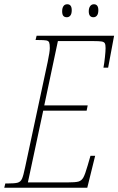

<svg xmlns="http://www.w3.org/2000/svg" viewBox="-42 -882 556 902"><path d="M-17 -20H-7Q28 -20 41.5 -24Q55 -28 61.5 -42.5Q68 -57 76 -96L182 -591Q192 -639 192 -656Q192 -675 189 -682.5Q186 -690 175.5 -692Q165 -694 137 -694H125L130 -714H494L466 -564H444Q448 -585 451 -613.5Q454 -642 454 -656Q454 -672 450.5 -678.5Q447 -685 436 -687Q425 -689 397 -689H230L166 -387H370L365 -362H161L89 -25H273Q312 -25 326.5 -29Q341 -33 349.5 -48Q358 -63 370 -105L383 -150H405L368 0H-22ZM250 -829Q250 -844 256 -853Q262 -862 274 -862Q295 -862 295 -834Q295 -817 288.5 -809Q282 -801 272 -801Q261 -801 255.5 -807.5Q250 -814 250 -829ZM375 -829Q375 -844 381.5 -853Q388 -862 399 -862Q420 -862 420 -834Q420 -817 413.5 -809Q407 -801 397 -801Q375 -801 375 -829Z"/></svg>

Font: Noto Serif CondThin
Style: Italic
Weight: 250
Width: 3
Italic angle: -12°
Designer: Monotype Design Team
Foundry: Monotype Imaging Inc.
Version: Version 1.001